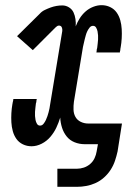

<svg xmlns="http://www.w3.org/2000/svg" viewBox="-20 -558 540 743"><path d="M202 165V95H277Q291 95 304.5 90.5Q318 86 329 76.5Q340 67 346 54Q352 41 354 28L359 0H308Q287 0 268.5 -7.5Q250 -15 238 -30Q226 -45 220 -64Q214 -83 213 -103Q207 -83 198 -64Q189 -45 175 -28.5Q161 -12 141.5 -2Q122 8 102 8Q84 8 68.5 0.5Q53 -7 43.5 -20.5Q34 -34 29.5 -50.5Q25 -67 24 -84.5Q23 -102 24 -120Q25 -138 28 -155Q28 -156 28.5 -157.5Q29 -159 29 -160Q29 -160 29 -160Q29 -160 29 -160V-161Q30 -163 30 -165Q30 -167 31 -169Q31 -170 31 -171.5Q31 -173 32 -175H122Q122 -174 122 -172.5Q122 -171 121 -169Q121 -166 120.5 -163Q120 -160 119 -158Q118 -149 117 -141Q116 -133 115.5 -125Q115 -117 115.5 -109Q116 -101 117.5 -93.5Q119 -86 123 -79Q127 -72 135 -72Q143 -72 148.5 -79Q154 -86 157.5 -93.5Q161 -101 163.5 -108.5Q166 -116 168 -123.5Q170 -131 171.5 -138.5Q173 -146 174 -154L221 -438Q222 -446 219 -452.5Q216 -459 208 -459Q204 -459 200.5 -456.5Q197 -454 194 -451L107 -364L46 -418L134 -505Q142 -514 153.5 -519.5Q165 -525 176 -529Q187 -533 198.5 -535Q210 -537 221 -537Q235 -537 247 -529.5Q259 -522 264.5 -510Q270 -498 272 -484Q274 -470 273 -456Q279 -472 288.5 -487Q298 -502 311 -513.5Q324 -525 340.5 -531.5Q357 -538 373 -538Q391 -538 406.5 -530.5Q422 -523 431.5 -509.5Q441 -496 445.5 -479.5Q450 -463 451 -445.5Q452 -428 451 -410Q450 -392 447 -375Q447 -374 446.5 -372.5Q446 -371 446 -370Q446 -370 446 -370Q446 -370 446 -370V-369Q446 -367 445.5 -365Q445 -363 445 -361Q444 -360 444 -358.5Q444 -357 444 -355H353Q353 -356 353.5 -357.5Q354 -359 354 -361Q354 -364 354.5 -367Q355 -370 356 -372Q357 -381 358 -389Q359 -397 359.5 -405Q360 -413 359.5 -421Q359 -429 357.5 -436.5Q356 -444 352 -451Q348 -458 340 -458Q332 -458 326.5 -451Q321 -444 317.5 -436.5Q314 -429 312 -421.5Q310 -414 308 -406.5Q306 -399 304.5 -391.5Q303 -384 301 -376L266 -164Q264 -149 264.5 -133.5Q265 -118 272 -105.5Q279 -93 292.5 -86.5Q306 -80 321 -80H452L435 28Q431 46 425 64Q419 82 408.5 98.5Q398 115 383 128.5Q368 142 350.5 150Q333 158 314.5 161.5Q296 165 277 165Z"/></svg>

Font: Iosevka Slab Medium
Style: Italic
Weight: 500
Italic angle: -9°
Monospace: yes
Designer: Belleve Invis
Foundry: Belleve Invis
Version: Version 11.1.0; ttfautohint (v1.8.3)